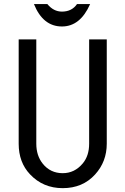

<svg xmlns="http://www.w3.org/2000/svg" viewBox="-20 -929 626 958"><path d="M149.4 -908.7H216.3Q247.1 -871.1 289.1 -871.1Q338.4 -871.1 364.3 -908.7H429.7Q380.4 -796.9 289.1 -796.9Q194.3 -796.9 149.4 -908.7ZM73.2 -732.4H161.1V-211.9Q161.1 -152.8 192.9 -112.8Q231 -64.9 293 -64.9Q352.5 -64.9 393.1 -113.8Q424.8 -151.9 424.8 -211.9V-732.4H512.7V-211.9Q512.7 -122.6 454.6 -58.6Q392.6 9.8 293 9.8Q194.8 9.8 129.9 -59.1Q73.2 -118.7 73.2 -211.9Z"/></svg>

Font: Consola Mono
Style: Book
Weight: 400
Monospace: yes
Designer: Wojciech Kalinowski "wmk69" (wmk69@o2.pl)
Foundry: Wojciech Kalinowski "wmk69" (wmk69@o2.pl)
Version: Version 2.1.0